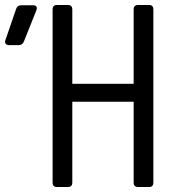

<svg xmlns="http://www.w3.org/2000/svg" viewBox="-113 -750 733 770"><path d="M-77 -569Q-86 -569 -90.5 -575Q-95 -581 -91 -590L-48 -715Q-43 -729 -28 -729H18Q40 -729 33 -709L-17 -584Q-23 -569 -38 -569ZM115 0Q98 0 98 -18V-712Q98 -730 115 -730H159Q177 -730 177 -712V-414H423V-712Q423 -730 441 -730H485Q502 -730 502 -712V-18Q502 0 485 0H441Q423 0 423 -18V-342H177V-18Q177 0 159 0Z"/></svg>

Font: Pitagon Sans Mono Light
Style: Regular
Weight: 300
Monospace: yes
Designer: Travis Tran
Foundry: Pitagon
Version: Version 1.001; ttfautohint (v1.8.4.7-5d5b);gftools[0.9.26]